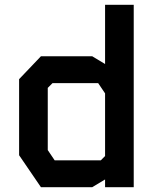

<svg xmlns="http://www.w3.org/2000/svg" viewBox="-20 -784 640 804"><path d="M420 -764H540V0H420V-32.5L366 0H151.5L60 -134V-452.5L151.5 -548.5H366L420 -516ZM180 -155.5 209 -112.5H402L420 -130.5V-393L391 -436H200L180 -416Z"/></svg>

Font: Kode Mono
Style: Regular
Weight: 400
Monospace: yes
Designer: Isa Ozler
Foundry: Kadena LLC
Version: Version 1.000;gftools[0.9.28]